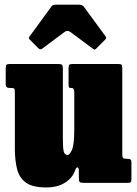

<svg xmlns="http://www.w3.org/2000/svg" viewBox="-20 -800 600 840"><path d="M45 -151V-394.5Q45 -406.5 43.2 -410.8Q41.5 -415 30 -415H26Q14 -415 9.5 -418.5Q5 -422 5 -434V-498.5Q5 -511.5 7.8 -515.8Q10.5 -520 23 -520H235Q247 -520 251 -516.8Q255 -513.5 255 -500.5V-192Q255 -151.5 259 -136.8Q263 -122 275 -122Q285 -122 295 -144.8Q305 -167.5 305 -237V-394Q305 -415 294 -415H289Q284.5 -415 282.2 -417.5Q280 -420 280 -431V-500Q280 -512 282.8 -516Q285.5 -520 297 -520H498Q509.5 -520 512.2 -516.2Q515 -512.5 515 -501V-125Q515 -110.5 519.8 -107.8Q524.5 -105 539 -105H541.5Q555 -105 555 -90V-18.5Q555 -7.5 552.5 -3.8Q550 0 539.5 0H345.5Q331.5 0 328.2 -4.2Q325 -8.5 325 -22.5V-54Q325 -65.5 319.5 -67.5Q314 -69.5 309.5 -56.5Q297.5 -21.5 264.5 -0.8Q231.5 20 182 20Q123.5 20 94.2 -0.5Q65 -21 55 -59.2Q45 -97.5 45 -151ZM146.5 -590 112 -625Q106.5 -630.5 106.2 -633Q106 -635.5 110.5 -642L204.5 -771Q208.5 -777 214.2 -778.2Q220 -779.5 231 -779.5H323.5Q340.5 -779.5 346.5 -771L442.5 -640Q448 -634.5 438.5 -625L401.5 -588Q396 -582.5 394 -582.8Q392 -583 385.5 -587.5L288 -660Q275 -669.5 263 -660.5L164.5 -587Q156 -580.5 146.5 -590Z"/></svg>

Font: Besley* Condensed Fatface
Style: Regular
Weight: 900
Width: 3
Designer: Owen Earl
Foundry: indestructible type*
Version: Version 3.000; ttfautohint (v1.8.3)